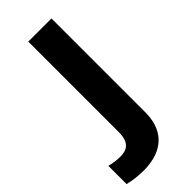

<svg xmlns="http://www.w3.org/2000/svg" viewBox="-316 -683 873 873"><g transform="rotate(-45 120.5 -246.0)"><path d="M34 147C174 147 227 66 227 -34V-639H78V-56C78 10 46 27 6 27C-21 27 -40 24 -64 18V135C-40 142 0 147 34 147Z"/></g></svg>

Font: Noto Sans Kannada UI
Style: Bold
Weight: 700
Designer: Jelle Bosma - Monotype Design Team
Foundry: Monotype Imaging Inc.
Version: Version 2.005